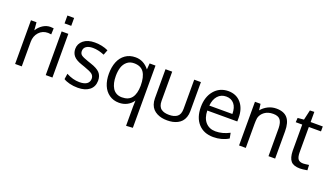

<svg xmlns="http://www.w3.org/2000/svg" viewBox="-80 -1355 3832 2212"><g transform="rotate(20 1836.5 -248.5)"><path d="M310.1 -540.5Q332 -540.5 350.1 -537.6L347.2 -462.4Q324.7 -466.3 308.1 -466.3Q239.7 -466.3 197 -418.7Q154.3 -371.1 154.3 -300.8V0H72.8Q72.3 -493.2 72.3 -535.6H140.1L147.9 -439.5Q175.8 -484.9 218.8 -512.7Q261.7 -540.5 310.1 -540.5Z M530.3 -535.6V0H448.2V-535.6ZM530.3 -730.5V-633.8H448.2V-730.5Z M843.3 11.2Q788.6 11.2 742.4 -0.5Q696.3 -12.2 667.5 -30.8L677.7 -99.6Q759.3 -56.2 837.9 -56.2Q957 -56.2 960.4 -140.1Q960.4 -175.8 935.1 -196.3Q909.7 -216.8 835.4 -242.2L794.9 -256.3Q724.6 -279.8 694.6 -314.5Q664.6 -349.1 664.1 -400.9Q664.1 -463.9 714.6 -505.4Q765.1 -546.9 853 -546.9Q943.8 -546.9 1018.6 -511.7L994.6 -449.2Q918.9 -480.5 853 -480.5Q801.8 -480.5 772.7 -460.2Q743.7 -439.9 743.7 -403.3Q743.7 -372.1 764.6 -355.5Q785.6 -338.9 848.6 -317.4Q864.7 -311.5 889.2 -303.7Q970.2 -277.3 1003.9 -241.5Q1037.6 -205.6 1037.6 -144.5Q1036.6 -70.3 984.4 -29.5Q932.1 11.2 843.3 11.2Z M1348.6 11.2Q1278.8 11.2 1227.8 -24.9Q1176.8 -61 1151.4 -122.6Q1126 -184.1 1126 -264.2Q1126 -347.2 1151.4 -410.4Q1176.8 -473.6 1228.5 -510.3Q1280.3 -546.9 1352.5 -546.9Q1452.6 -546.9 1521 -460L1526.9 -535.6H1599.1V227.5L1517.6 232.4V-5.4Q1517.6 -41 1520 -77.6Q1492.7 -36.6 1448.2 -12.7Q1403.8 11.2 1348.6 11.2ZM1359.4 -59.1Q1440.4 -59.1 1478.8 -109.9Q1517.1 -160.6 1518.1 -258.3Q1518.1 -366.2 1480.5 -421.4Q1442.9 -476.6 1358.9 -476.6Q1308.1 -476.6 1273.7 -447.5Q1239.3 -418.5 1224.6 -372.8Q1210 -327.1 1210 -267.1Q1210 -221.7 1218.5 -184.8Q1227.1 -147.9 1244.6 -119.4Q1262.2 -90.8 1291.3 -75Q1320.3 -59.1 1359.4 -59.1Z M1721.7 -178.7V-535.6H1803.7V-177.7Q1803.7 -142.6 1813.7 -118.2Q1823.7 -93.8 1842.5 -80.3Q1861.3 -66.9 1885 -61Q1908.7 -55.2 1939.5 -55.2Q2002.9 -55.2 2038.3 -83Q2073.7 -110.8 2073.7 -177.7V-535.6H2155.8V-178.7Q2155.8 -137.7 2144 -105Q2132.3 -72.3 2112.5 -50.5Q2092.8 -28.8 2064.9 -14.6Q2037.1 -0.5 2006.1 5.9Q1975.1 12.2 1939.5 12.2Q1904.3 12.2 1873 5.9Q1841.8 -0.5 1813.7 -14.9Q1785.6 -29.3 1765.4 -51Q1745.1 -72.8 1733.4 -105.5Q1721.7 -138.2 1721.7 -178.7Z M2339.4 -314.5H2622.1Q2622.1 -394 2586.2 -436.8Q2550.3 -479.5 2487.8 -479.5Q2425.3 -479.5 2385.7 -435.3Q2346.2 -391.1 2339.4 -314.5ZM2503.9 11.2Q2387.2 11.2 2320.1 -63Q2252.9 -137.2 2252.9 -266.1Q2252.9 -390.6 2317.9 -468Q2382.8 -545.4 2488.8 -546.9Q2588.4 -546.9 2646.7 -478.8Q2705.1 -410.6 2705.1 -296.9Q2705.1 -291 2704.8 -275.4Q2704.6 -259.8 2704.6 -252.9H2336.9Q2338.4 -161.6 2384 -110.6Q2429.7 -59.6 2506.8 -59.6Q2591.8 -59.6 2677.2 -104.5L2689.9 -38.6Q2608.4 11.2 2503.9 11.2Z M2818.4 0V-535.6H2886.7L2897 -459Q2928.7 -498.5 2976.3 -522.7Q3023.9 -546.9 3079.1 -546.9Q3171.9 -546.9 3216.3 -494.9Q3260.7 -442.9 3260.7 -335V0H3179.2Q3179.2 -322.3 3178.7 -345.2Q3176.8 -413.6 3151.1 -445.3Q3125.5 -477.1 3065.4 -477.1Q3002.4 -477.1 2960.4 -446.8Q2918.5 -416.5 2905.8 -368.2Q2900.9 -335.4 2900.9 -293V0Z M3567.4 9.8Q3488.3 9.8 3455.1 -28.8Q3421.9 -67.4 3419.9 -153.3V-475.1H3340.3L3343.8 -528.8L3419.4 -535.6L3447.3 -658.2L3501 -660.2V-535.6H3649.9V-475.1H3501V-168Q3501 -106.9 3519.5 -82Q3538.1 -57.1 3583 -57.1Q3599.1 -57.1 3652.8 -64.9L3656.2 -0.5Q3598.1 9.8 3567.4 9.8Z"/></g></svg>

Font: Oxygen
Style: Regular
Weight: 400
Designer: Vernon Adams
Foundry: Vernon Adams
Version: Version Release 0.2.3 webfont; ttfautohint (v0.93.3-1d66) -l